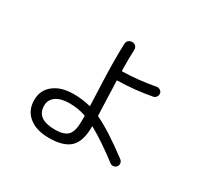

<svg xmlns="http://www.w3.org/2000/svg" viewBox="-166 -1005 1332 1267"><g transform="rotate(30 500.0 -371.5)"><path d="M346.7 -226.6Q280.3 -226.6 243.7 -200.7Q207 -174.8 207 -129.9Q207 -27.3 346.7 -27.3Q417 -27.3 444.8 -57.1Q472.7 -86.9 472.7 -163.1V-200.2Q472.7 -206.1 468.8 -207Q410.2 -226.6 346.7 -226.6ZM339.8 40Q243.2 40 187.5 -5.4Q131.8 -50.8 131.8 -129.9Q131.8 -204.1 188 -248.5Q244.1 -293 339.8 -293Q406.2 -293 466.8 -277.3Q470.7 -275.4 470.7 -280.3Q469.7 -324.2 465.8 -405.3Q456.1 -615.2 461.9 -749Q462.9 -763.7 473.6 -773.4Q484.4 -783.2 499 -783.2H504.9Q518.6 -783.2 528.8 -772Q539.1 -760.7 538.1 -747.1Q535.2 -673.8 537.1 -586.9Q537.1 -582 541 -582Q665 -585 789.1 -608.4Q802.7 -610.4 814.9 -602.5Q827.1 -594.7 829.1 -581.1Q831.1 -567.4 823.2 -555.2Q815.4 -543 800.8 -540Q675.8 -516.6 543 -513.7Q539.1 -513.7 539.1 -508.8Q540 -491.2 541.5 -457Q543 -422.9 543 -406.2Q548.8 -258.8 548.8 -252.9Q548.8 -247.1 553.7 -245.1Q657.2 -196.3 820.3 -73.2Q831.1 -64.5 833 -50.3Q835 -36.1 826.2 -24.9Q817.4 -13.7 802.7 -11.7Q788.1 -9.8 777.3 -18.6Q650.4 -115.2 553.7 -168.9Q549.8 -170.9 549.8 -167V-163.1Q549.8 -54.7 500.5 -7.3Q451.2 40 339.8 40Z"/></g></svg>

Font: Rounded-L Mgen+ 2m regular
Style: Regular
Weight: 400
Designer: [Source Han Sans]
Ryoko NISHIZUKA  (kana & ideographs); Paul D. Hunt (Latin, Greek & Cyrillic); Wenlong ZHANG  (bopomofo
Version: Version 1.059.20150602